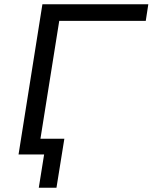

<svg xmlns="http://www.w3.org/2000/svg" viewBox="-20 -725 716 901"><path d="M162 156 187 0H71L83 -74H282L245 156ZM67 0 179 -705H676L664 -627H258L158 0Z"/></svg>

Font: Nunito Sans 10pt SemiExpanded
Style: Italic
Weight: 400
Width: 6
Italic angle: -9°
Designer: Vernon Adams
Foundry: Vernon Adams
Version: Version 3.101;gftools[0.9.27]